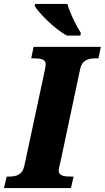

<svg xmlns="http://www.w3.org/2000/svg" viewBox="-42 -951 530 971"><path d="M297 -771H364L367 -784C349 -811 313 -880 299 -931H136L133 -921C155 -885 236 -802 297 -771ZM-22 0H317L330 -58H319C282 -58 255 -62 255 -88C255 -100 260 -115 265 -138L363 -600C373 -649 406 -656 445 -656H456L468 -714H128L116 -656H126C164 -656 189 -652 189 -626C189 -620 188 -610 183 -588L81 -112C71 -65 38 -58 2 -58H-8Z"/></svg>

Font: Noto Serif Condensed Black
Style: Italic
Weight: 900
Width: 3
Italic angle: -12°
Designer: Monotype Design Team
Foundry: Monotype Imaging Inc.
Version: Version 2.013